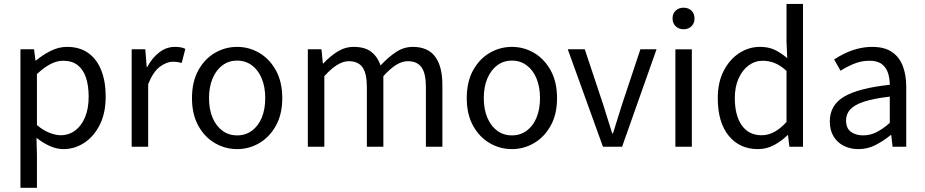

<svg xmlns="http://www.w3.org/2000/svg" viewBox="-20 -732 4613 958"><path d="M82 205.1V-486.1H150L156.9 -430H159.6Q192.7 -457.9 232.6 -478Q272.6 -498.1 314.6 -498.1Q377.4 -498.1 420.3 -467.5Q463.1 -437 485.2 -381.3Q507.3 -325.5 507.3 -250.4Q507.3 -167.6 477.7 -109Q448 -50.4 400.2 -19.2Q352.3 12 296.8 12Q263.9 12 229.7 -2.9Q195.5 -17.8 162.1 -44.3L164.3 40.5V205.1ZM282.6 -57.2Q322.8 -57.2 354.4 -80.3Q385.9 -103.3 404.1 -146.5Q422.4 -189.7 422.4 -249.7Q422.4 -303.3 409.3 -343.7Q396.2 -384 368.1 -406.5Q340 -428.9 294.2 -428.9Q263.8 -428.9 232 -412.3Q200.2 -395.8 164.3 -362.5V-107.8Q197.6 -80.2 228.3 -68.7Q259 -57.2 282.6 -57.2Z M637 0V-486.1H705L711.9 -397.6H714.6Q739.5 -444.1 775.1 -471.1Q810.8 -498.1 852.9 -498.1Q868.9 -498.1 881.2 -495.9Q893.5 -493.7 904.7 -488.1L886.6 -417.9Q876.2 -420.9 866.8 -422.4Q857.3 -423.9 842.2 -423.9Q811.4 -423.9 777.8 -399.1Q744.2 -374.3 719.3 -312.1V0Z M1163.2 12Q1103.6 12 1052.1 -18.1Q1000.7 -48.1 969.3 -105Q937.9 -161.9 937.9 -242.4Q937.9 -323.5 969.3 -380.8Q1000.7 -438 1052.1 -468Q1103.6 -498.1 1163.2 -498.1Q1222.7 -498.1 1273.9 -468Q1325 -438 1356.7 -380.8Q1388.4 -323.5 1388.4 -242.4Q1388.4 -161.9 1356.7 -105Q1325 -48.1 1273.9 -18.1Q1222.7 12 1163.2 12ZM1163.2 -56.5Q1205 -56.5 1236.8 -79.7Q1268.6 -102.9 1286 -144.8Q1303.4 -186.7 1303.4 -242.4Q1303.4 -298.1 1286 -340.3Q1268.6 -382.6 1236.8 -406.1Q1205 -429.6 1163.2 -429.6Q1121.4 -429.6 1089.9 -406.1Q1058.4 -382.6 1040.6 -340.3Q1022.9 -298.1 1022.9 -242.4Q1022.9 -186.7 1040.6 -144.8Q1058.4 -102.9 1089.9 -79.7Q1121.4 -56.5 1163.2 -56.5Z M1516 0V-486.1H1584L1590.9 -415.6H1593.6Q1625.5 -450.3 1663.5 -474.2Q1701.5 -498.1 1744.9 -498.1Q1801 -498.1 1832.6 -473.2Q1864.2 -448.2 1879.1 -405.5Q1917.1 -446.9 1956.2 -472.5Q1995.4 -498.1 2039.4 -498.1Q2114.9 -498.1 2151.1 -449.5Q2187.3 -401 2187.3 -308V0H2105.1V-297.4Q2105.1 -365.6 2083.3 -396.1Q2061.5 -426.7 2014.6 -426.7Q1986.4 -426.7 1956.5 -408.2Q1926.7 -389.7 1892.8 -352V0H1810.5V-297.4Q1810.5 -365.6 1788.7 -396.1Q1767 -426.7 1720.1 -426.7Q1665.3 -426.7 1598.3 -352V0Z M2534.2 12Q2474.6 12 2423.1 -18.1Q2371.7 -48.1 2340.3 -105Q2308.9 -161.9 2308.9 -242.4Q2308.9 -323.5 2340.3 -380.8Q2371.7 -438 2423.1 -468Q2474.6 -498.1 2534.2 -498.1Q2593.7 -498.1 2644.9 -468Q2696 -438 2727.7 -380.8Q2759.4 -323.5 2759.4 -242.4Q2759.4 -161.9 2727.7 -105Q2696 -48.1 2644.9 -18.1Q2593.7 12 2534.2 12ZM2534.2 -56.5Q2576 -56.5 2607.8 -79.7Q2639.6 -102.9 2657 -144.8Q2674.4 -186.7 2674.4 -242.4Q2674.4 -298.1 2657 -340.3Q2639.6 -382.6 2607.8 -406.1Q2576 -429.6 2534.2 -429.6Q2492.4 -429.6 2460.9 -406.1Q2429.4 -382.6 2411.6 -340.3Q2393.9 -298.1 2393.9 -242.4Q2393.9 -186.7 2411.6 -144.8Q2429.4 -102.9 2460.9 -79.7Q2492.4 -56.5 2534.2 -56.5Z M2988.4 0 2813 -486.1H2897.8L2989.7 -210Q3000.6 -174.8 3012.1 -138.4Q3023.7 -101.9 3034.6 -66.6H3038.6Q3049.4 -101.9 3061 -138.4Q3072.5 -174.8 3083.4 -210L3175.3 -486.1H3255.9L3084 0Z M3349.9 0V-486H3432V0ZM3390.5 -586Q3366.8 -586 3351.3 -601Q3335.7 -616 3335.7 -640.4Q3335.7 -664.2 3351.3 -678.9Q3366.8 -693.6 3390.5 -693.6Q3414.8 -693.6 3430.1 -678.9Q3445.3 -664.2 3445.3 -640.4Q3445.3 -616 3430.1 -601Q3414.8 -586 3390.5 -586Z M3761.6 12Q3670.5 12 3615.9 -54.7Q3561.4 -121.4 3561.4 -242.4Q3561.4 -321.3 3590.9 -378.5Q3620.4 -435.7 3668.3 -466.9Q3716.3 -498.1 3771.7 -498.1Q3814.6 -498.1 3845.5 -483.3Q3876.4 -468.6 3907.9 -441.8L3904.4 -525.2V-712.4H3986.7V0H3918.8L3911.8 -57.4H3909.1Q3880.9 -29.2 3843.1 -8.6Q3805.3 12 3761.6 12ZM3779.8 -57.2Q3813.7 -57.2 3844 -73.9Q3874.4 -90.5 3904.4 -123.6V-378.3Q3873.6 -406.2 3844.9 -417.6Q3816.2 -428.9 3785.9 -428.9Q3747 -428.9 3715.5 -405.7Q3684.1 -382.5 3665.2 -340.5Q3646.4 -298.5 3646.4 -243.2Q3646.4 -155.9 3681.2 -106.6Q3716.1 -57.2 3779.8 -57.2Z M4263.3 12Q4222.6 12 4190.2 -4.3Q4157.8 -20.5 4139.1 -51.5Q4120.4 -82.4 4120.4 -126.2Q4120.4 -208 4192.4 -250.2Q4264.4 -292.3 4419.7 -309Q4419.5 -339.5 4411 -367Q4402.5 -394.6 4380.5 -411.7Q4358.4 -428.9 4318.9 -428.9Q4277.1 -428.9 4240.1 -413.4Q4203 -397.9 4173.9 -379L4142 -435.4Q4164.3 -450.4 4194 -464.9Q4223.7 -479.4 4258.9 -488.7Q4294.1 -498 4333.1 -498Q4392.2 -498 4429.4 -473.3Q4466.6 -448.6 4484.2 -403.6Q4501.8 -358.6 4501.8 -297.7V0H4433.5L4427.1 -57.9H4423.8Q4388.7 -29.1 4348.8 -8.5Q4308.9 12 4263.3 12ZM4286.2 -56.5Q4321.6 -56.5 4353.1 -72.3Q4384.6 -88.1 4419.7 -118.9V-249.9Q4338 -240.4 4290.3 -224.5Q4242.6 -208.6 4222 -185.6Q4201.5 -162.7 4201.5 -131.5Q4201.5 -91.2 4226.3 -73.8Q4251.1 -56.5 4286.2 -56.5Z"/></svg>

Font: Source Sans 3 VF
Style: Regular
Weight: 200
Designer: Paul D. Hunt
Foundry: Adobe
Version: Version 3.046;hotconv 1.0.118;makeotfexe 2.5.65603